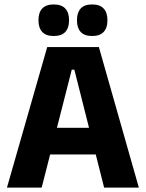

<svg xmlns="http://www.w3.org/2000/svg" viewBox="-20 -853 663 873"><path d="M169.5 0H11.6L194.7 -639H429.6L611.3 0H453.4L318.1 -536.1H306.3ZM454.8 -150.6H167.1V-271.9H454.8ZM224 -689.3Q189.4 -689.3 172.2 -707.6Q155 -725.9 155 -758.9V-762.7Q155 -796.1 172.2 -814.4Q189.4 -832.8 224 -832.8Q259.6 -832.8 276.7 -814.4Q293.9 -796.1 293.9 -762.7V-758.9Q293.9 -725.9 276.7 -707.6Q259.6 -689.3 224 -689.3ZM399.1 -689.3Q364 -689.3 347 -707.6Q330.1 -725.9 330.1 -758.9V-762.7Q330.1 -796.1 347 -814.4Q364 -832.8 399.1 -832.8Q433.8 -832.8 451.1 -814.4Q468.4 -796.1 468.4 -762.7V-758.9Q468.4 -725.9 451.1 -707.6Q433.8 -689.3 399.1 -689.3Z"/></svg>

Font: Anek Malayalam Medium
Style: Regular
Weight: 500
Designer: Maithili Shingre (Malayalam) & Yesha Goshar (Latin)
Foundry: Ek Type
Version: Version 1.003